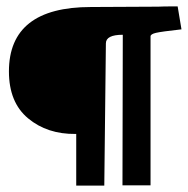

<svg xmlns="http://www.w3.org/2000/svg" viewBox="-20 -479 589 602"><path d="M365 -370Q312 -370 312 -343L307 103H219V-59H217Q128 -58 68 -108Q8 -158 8 -255Q8 -457 265 -457L456 -458H473Q488 -459 537 -459L549 -387Q486 -380 469 -376Q452 -372 452 -365V102H364Z"/></svg>

Font: Lusitana
Style: Bold
Weight: 700
Designer: Ana Paula Megda
Foundry: Ana Paula Megda
Version: Version 1.001; ttfautohint (v1.4.1)